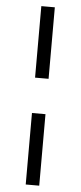

<svg xmlns="http://www.w3.org/2000/svg" viewBox="-60 -762 405 963"><g transform="rotate(5 142.0 -281.0)"><path d="M108 168V-192H176V168ZM108 -370V-730H176V-370Z"/></g></svg>

Font: Old Standard TT
Style: Bold
Weight: 700
Designer: Alexey Kryukov <alexios@thessalonica.org.ru>
Version: Version 2.2